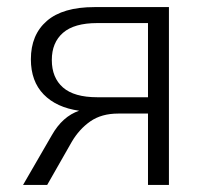

<svg xmlns="http://www.w3.org/2000/svg" viewBox="-20 -521 580 541"><path d="M45 0 126 -140Q156 -193 203 -209Q139 -218 103 -255Q67 -292 67 -354Q67 -423 112 -462Q157 -501 246 -501H456V0H397V-201H313Q266 -201 234.5 -179Q203 -157 182 -121L113 0ZM254 -247H397V-456H254Q189 -456 157.5 -428.5Q126 -401 126 -352Q126 -302 157.5 -274.5Q189 -247 254 -247Z"/></svg>

Font: Winston Light
Style: Regular
Weight: 300
Designer: Original fonts by Vernon Adams / Changes by Cristiano Sobral
Foundry: Original fonts by Vernon Adams / Changes by Cristiano Sobral
Version: Version 2.503;July 17, 2020;FontCreator 13.0.0.2655 64-bit